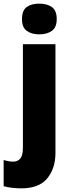

<svg xmlns="http://www.w3.org/2000/svg" viewBox="-66 -796 386 1056"><path d="M55 -691Q55 -739 81 -757.5Q107 -776 150 -776Q193 -776 219.5 -757Q246 -738 246 -691Q246 -645 219 -626Q192 -607 150 -607Q108 -607 81.5 -626Q55 -645 55 -691ZM50 240Q28 240 1 237Q-26 234 -46 228V84Q-17 93 8 93Q31 93 45.5 76Q60 59 60 16V-553H239V45Q239 130 194 185Q149 240 50 240Z"/></svg>

Font: Noto Sans Hebrew SemiCondensed Black
Style: Regular
Weight: 900
Width: 4
Designer: Ben Nathan
Foundry: Google LLC
Version: Version 3.001; ttfautohint (v1.8.4.7-5d5b)